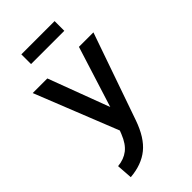

<svg xmlns="http://www.w3.org/2000/svg" viewBox="-285 -807 1112 1112"><g transform="rotate(-45 270.5 -251.5)"><path d="M80.6 224.1 73.7 127Q125 122.1 160.2 95Q195.3 67.9 218.3 9.8L231.4 -23.4L239.7 20.5L23.4 -522H143.1L307.6 -83.5H263.7L401.9 -522H520.5L334 12.2Q296.9 118.2 236.3 167.2Q175.8 216.3 80.6 224.1ZM135.3 -647.5V-727.1H407.7V-647.5Z"/></g></svg>

Font: Monda SemiBold
Style: Regular
Weight: 600
Designer: Vernon Adams
Foundry: Vernon Adams
Version: Version 2.200